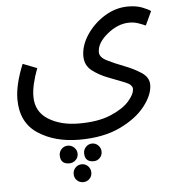

<svg xmlns="http://www.w3.org/2000/svg" viewBox="-58 -651 876 973"><g transform="rotate(-5 380.0 -164.5)"><path d="M30 -178Q30 -60 115.5 -3.5Q201 53 326 53Q448 53 533 12.5Q618 -28 662.5 -85.5Q707 -143 707 -193Q707 -231 670 -255.5Q633 -280 584.5 -298.5Q536 -317 499 -335.5Q462 -354 462 -380Q462 -427 516.5 -471.5Q571 -516 629 -516Q652 -516 673 -509Q694 -502 711 -494L744 -565Q730 -575 700.5 -586.5Q671 -598 629 -598Q566 -598 509.5 -563Q453 -528 417.5 -474.5Q382 -421 382 -367Q382 -320 417.5 -292.5Q453 -265 500 -247.5Q547 -230 582.5 -215.5Q618 -201 618 -180Q618 -153 586.5 -117.5Q555 -82 491.5 -55.5Q428 -29 331 -29Q238 -29 175 -68.5Q112 -108 112 -185Q112 -242 144 -327L72 -355Q30 -252 30 -178ZM264 168Q283 168 296.5 155Q310 142 310 123Q310 105 296.5 91.5Q283 78 264 78Q245 78 232 91.5Q219 105 219 123Q219 168 264 168ZM388 168Q406 168 419 155Q432 142 432 123Q432 105 419 91.5Q406 78 388 78Q369 78 356 91.5Q343 105 343 123Q343 168 388 168ZM326 269Q345 269 358 256Q371 243 371 224Q371 205 358 191.5Q345 178 326 178Q307 178 294 191.5Q281 205 281 224Q281 243 294 256Q307 269 326 269Z"/></g></svg>

Font: Noto Sans Arabic UI
Style: Regular
Weight: 400
Designer: Nadine Chahine - Monotype Design Team
Foundry: Monotype Imaging Inc.
Version: Version 1.900